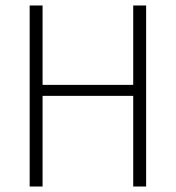

<svg xmlns="http://www.w3.org/2000/svg" viewBox="-20 -679 640 699"><path d="M88 0V-659H135V-370H465V-659H512V0H465V-330H135V0Z"/></svg>

Font: Source Code Pro ExtraLight Light
Style: Regular
Weight: 300
Monospace: yes
Version: Version 1.018;hotconv 1.0.116;makeotfexe 2.5.65601